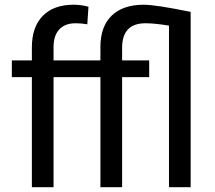

<svg xmlns="http://www.w3.org/2000/svg" viewBox="-20 -780 894 800"><path d="M112.8 0V-458.5H29.3V-528.3H112.8V-582.5Q112.8 -667.5 158.2 -713.9Q203.6 -760.3 286.6 -760.3Q317.9 -760.3 348.6 -752L343.8 -678.7Q320.8 -683.1 294.9 -683.1Q251 -683.1 227.1 -657.5Q203.1 -631.8 203.1 -584V-528.3H398.4V-585.9Q398.9 -670.4 445.8 -715.3Q492.7 -760.3 579.1 -760.3Q628.4 -760.3 774.4 -730.5V0H684.1V-673.3Q623.5 -683.1 586.4 -683.1Q488.8 -683.1 488.8 -580.6V-528.3H601.6V-458.5H488.8V0H398.4V-458.5H203.1V0Z"/></svg>

Font: Roboto-ThirdPerson-AD3FC
Style: ThirdPerson-AD3FC
Weight: 400
Designer: Google
Version: Version 2.137; 2017